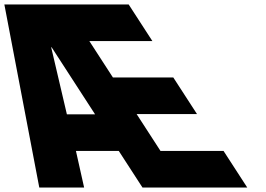

<svg xmlns="http://www.w3.org/2000/svg" viewBox="-114 -845 1197 865"><path d="M228.1 -165H421.1L528 0H1000L893.1 -165H609.1L501.6 -331H773.6L666.7 -496H394.7L288.5 -660H572.5L465.6 -825H-94.4L63 0H265ZM314.3 -330H187.3L116.6 -632H118.6Z"/></svg>

Font: Hussar
Style: BdOpOblSeven
Weight: 700
Foundry: Cannot Into Space Fonts
Version: Version 2.00